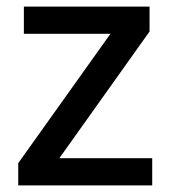

<svg xmlns="http://www.w3.org/2000/svg" viewBox="-20 -559 515 579"><path d="M439 0H35V-67L313 -457H52V-539H431V-464L159 -82H439Z"/></svg>

Font: Noto Sans Arabic Med
Style: Regular
Weight: 500
Designer: Monotype Design Team, Nadine Chahine, Nizar Qandah and Khaled Hosny
Foundry: Monotype Imaging Inc.
Version: Version 2.012; ttfautohint (v1.8.4.7-5d5b)